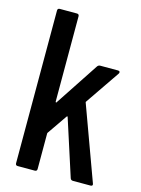

<svg xmlns="http://www.w3.org/2000/svg" viewBox="-108 -763 608 826"><g transform="rotate(15 195.5 -350.0)"><path d="M54 0Q44 0 44 -10V-690Q44 -700 54 -700H130Q140 -700 140 -690V-311Q140 -308 142 -307Q144 -306 145 -309L273 -503Q278 -509 285 -509H364Q370 -509 372 -505.5Q374 -502 371 -497L267 -345Q264 -342 266 -339L386 -11Q386 -10 386.5 -9Q387 -8 387 -7Q387 0 378 0H300Q291 0 288 -8L207 -259Q206 -264 202 -260L142 -173Q140 -171 140 -168V-10Q140 0 130 0Z"/></g></svg>

Font: Barlow Condensed Medium
Style: Regular
Weight: 500
Width: 3
Designer: Jeremy Tribby
Foundry: Tribby Type
Version: Version 1.422;hotconv 1.0.109;makeotfexe 2.5.65596